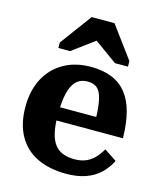

<svg xmlns="http://www.w3.org/2000/svg" viewBox="-119 -884 829 983"><g transform="rotate(15 295.5 -392.5)"><path d="M206 -267Q206 -212 215 -174Q224 -136 241.5 -113.5Q259 -91 285.5 -81Q312 -71 346 -71Q382 -71 408 -82.5Q434 -94 453 -114.5Q472 -135 487 -161L553 -117Q533 -77 502 -48Q471 -19 427 -3.5Q383 12 324 12Q235 12 170 -19.5Q105 -51 70 -113.5Q35 -176 35 -266Q35 -353 69 -417Q103 -481 164.5 -515.5Q226 -550 307 -550Q371 -550 418 -531Q465 -512 496 -473.5Q527 -435 542.5 -376.5Q558 -318 559 -239H163V-309H420L400 -281Q399 -339 393.5 -376.5Q388 -414 377.5 -435Q367 -456 350 -464.5Q333 -473 310 -473Q285 -473 266 -462.5Q247 -452 233.5 -428.5Q220 -405 213 -365.5Q206 -326 206 -267ZM365 -797H244L120 -629V-600H182L342 -718L258 -717L420 -600H489V-629Z"/></g></svg>

Font: Roboto Serif SemiCondensed
Style: Bold
Weight: 700
Width: 4
Designer: Greg Gazdowicz
Foundry: Commercial Type
Version: Version 1.007